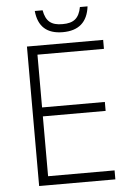

<svg xmlns="http://www.w3.org/2000/svg" viewBox="-59 -935 671 979"><g transform="rotate(-5 276.0 -445.5)"><path d="M491.2 0H101.1V-713.9H491.2V-668H150.9V-397.9H472.2V-352.1H150.9V-45.9H491.2ZM156.7 -891.1H196.8Q204.1 -848.6 226.6 -830.1Q249 -811.5 292 -812Q335 -811.5 357.4 -830.1Q379.9 -848.6 387.7 -891.1H426.8Q412.1 -771 290 -771Q168 -771 156.7 -891.1Z"/></g></svg>

Font: OpenSans-Light
Style: Regular
Weight: 300
Foundry: Ascender Corporation
Version: Version 1.10